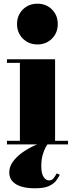

<svg xmlns="http://www.w3.org/2000/svg" viewBox="-20 -780 397 1037"><path d="M277.5 -460V-19.5H347.5V0H17.5V-19.5H87.5V-440.5H17.5V-460ZM182 -540Q135 -540 103.5 -571.5Q72 -603 72 -650Q72 -697.5 103.5 -728.8Q135 -760 182 -760Q229.5 -760 260.8 -728.8Q292 -697.5 292 -650Q292 -603 260.8 -571.5Q229.5 -540 182 -540ZM168 237Q127.5 237 96.5 228Q65.5 219 47.8 200Q30 181 30 151Q30 121 49 94.2Q68 67.5 99 45Q130 22.5 166.2 6Q202.5 -10.5 236.5 -19.5L241.5 -5.5Q236.5 -2 227.2 14.2Q218 30.5 210.5 56.8Q203 83 203 117Q203 157.5 215.5 176Q228 194.5 244.5 194.5Q259.5 194.5 268.5 183.8Q277.5 173 286.5 156.5L303 164Q296 178 283.8 195Q271.5 212 245 224.5Q218.5 237 168 237Z"/></svg>

Font: Bodoni Moda 11pt Black
Style: Regular
Weight: 900
Designer: Owen Earl
Foundry: indestructible type
Version: Version 2.004